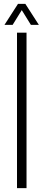

<svg xmlns="http://www.w3.org/2000/svg" viewBox="-20 -968 224 988"><path d="M67.5 0V-800H116.5V0ZM3 -840 72.5 -948H110.5L180 -840H139L92 -916L45 -840Z"/></svg>

Font: Big Shoulders Text Thin ExtraLight
Style: Regular
Weight: 250
Version: Version 2.002